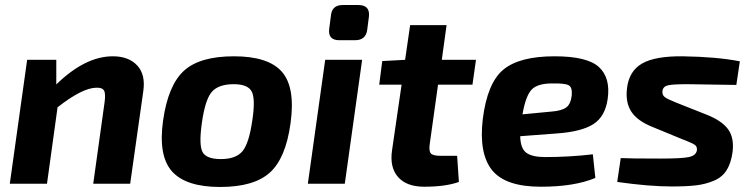

<svg xmlns="http://www.w3.org/2000/svg" viewBox="-20 -731 2991 764"><path d="M204 -493V-395Q319 -507 429 -507Q492 -507 526 -470.5Q560 -434 550 -367L498 0H351L396 -323Q401 -358 394 -370.5Q387 -383 363 -382Q307 -381 209 -304L167 0H19L88 -493Z M911 -507Q1048 -507 1102 -445Q1156 -383 1136 -240Q1117 -101 1053.5 -44Q990 13 856 13Q720 13 664.5 -49Q609 -111 629 -252Q649 -392 712 -449.5Q775 -507 911 -507ZM910 -396Q849 -396 822.5 -365Q796 -334 783 -240Q771 -154 786 -126Q801 -98 859 -98Q919 -98 945 -129.5Q971 -161 984 -252Q997 -338 981.5 -367Q966 -396 910 -396Z M1344 -711H1406Q1453 -711 1448 -665L1441 -611Q1435 -571 1393 -571H1330Q1284 -571 1290 -617L1297 -670Q1301 -711 1344 -711ZM1352 0H1205L1274 -493H1421Z M1723 -394 1690 -158Q1686 -130 1694.5 -120.5Q1703 -111 1733 -111H1799L1806 -7Q1753 12 1668 12Q1598 12 1564 -26.5Q1530 -65 1540 -133L1578 -394H1489L1501 -488L1592 -493L1612 -631H1757L1738 -493H1874L1860 -394Z M2339 -117 2349 -23Q2266 12 2132 12Q1991 12 1938 -54Q1885 -120 1901 -257Q1919 -401 1983 -454Q2047 -507 2187 -507Q2317 -507 2363.5 -464Q2410 -421 2398 -337Q2388 -267 2341 -237Q2294 -207 2196 -200L2050 -189Q2051 -140 2074.5 -123Q2098 -106 2149 -106Q2246 -106 2339 -117ZM2059 -276 2174 -287Q2214 -290 2232.5 -303Q2251 -316 2255 -351Q2258 -384 2242.5 -392Q2227 -400 2177 -399Q2119 -399 2095.5 -374.5Q2072 -350 2059 -276Z M2695 -177 2576 -226Q2516 -250 2492 -287Q2468 -324 2475 -380Q2483 -448 2534.5 -478Q2586 -508 2696 -507Q2832 -505 2924 -487L2910 -393Q2718 -396 2715 -396Q2657 -396 2638 -391.5Q2619 -387 2616 -370Q2614 -353 2625.5 -344.5Q2637 -336 2670 -323L2791 -275Q2852 -251 2877 -217Q2902 -183 2895 -126Q2889 -82 2871.5 -54Q2854 -26 2821 -12Q2788 2 2750 6.5Q2712 11 2653 11Q2563 11 2436 -7L2450 -102Q2486 -100 2607 -100Q2693 -100 2721 -106Q2749 -112 2753 -132Q2755 -147 2745.5 -154Q2736 -161 2708 -172Q2700 -175 2695 -177Z"/></svg>

Font: Exo 2.0
Style: Bold Italic
Weight: 700
Italic angle: -8°
Designer: Natanael Gama
Version: Version 1.001;PS 001.001;hotconv 1.0.70;makeotf.lib2.5.58329